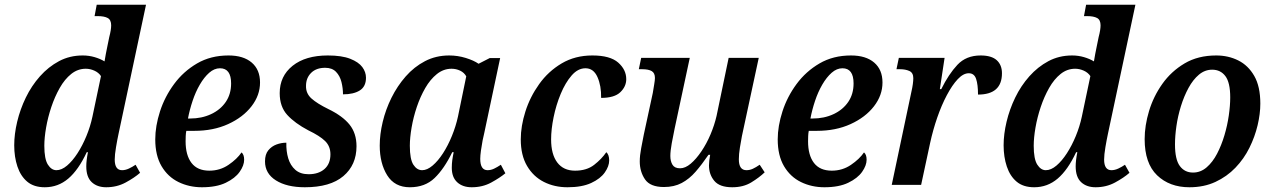

<svg xmlns="http://www.w3.org/2000/svg" viewBox="-20 -780 5370 810"><path d="M169 10Q123 10 95 -13.5Q67 -37 53.5 -77.5Q40 -118 40 -167Q40 -214 52.5 -266.5Q65 -319 89 -368.5Q113 -418 148.5 -458Q184 -498 229 -522Q274 -546 329 -546Q355 -546 379 -539Q403 -532 421 -521Q423 -534 426.5 -552.5Q430 -571 432 -580L441 -624Q445 -639 447 -651.5Q449 -664 449 -673Q449 -696 434.5 -704Q420 -712 392 -712H379L388 -760H596L480 -215Q475 -192 469.5 -159.5Q464 -127 464 -107Q464 -62 495 -62Q509 -62 524 -69Q539 -76 552 -85L571 -51Q547 -30 510 -10Q473 10 428 10Q390 10 367 -11.5Q344 -33 344 -78Q344 -103 351 -138H346Q311 -63 268 -26.5Q225 10 169 10ZM218 -62Q240 -62 263 -81.5Q286 -101 307 -133.5Q328 -166 344.5 -206Q361 -246 370 -288L406 -459Q396 -474 378 -482Q360 -490 342 -490Q308 -490 280.5 -468Q253 -446 232 -409Q211 -372 196.5 -328.5Q182 -285 174.5 -242Q167 -199 167 -165Q167 -109 182 -85.5Q197 -62 218 -62Z M832 10Q778 10 733 -12Q688 -34 661.5 -79Q635 -124 635 -192Q635 -248 655 -310Q675 -372 714.5 -425.5Q754 -479 811.5 -512.5Q869 -546 944 -546Q1007 -546 1042 -516Q1077 -486 1077 -432Q1077 -378 1041 -331.5Q1005 -285 942.5 -256.5Q880 -228 800 -228H766Q764 -218 763.5 -206Q763 -194 763 -184Q763 -125 788 -92.5Q813 -60 863 -60Q908 -60 944 -84.5Q980 -109 999 -137Q1010 -128 1010 -106Q1010 -82 991 -55Q972 -28 932.5 -9Q893 10 832 10ZM782 -280Q831 -280 870.5 -298.5Q910 -317 932.5 -350Q955 -383 955 -428Q955 -492 908 -492Q884 -492 862.5 -473Q841 -454 823 -423Q805 -392 792.5 -354.5Q780 -317 773 -280Z M1266 10Q1190 10 1144 -19Q1098 -48 1098 -99Q1098 -129 1112 -146Q1126 -163 1146.5 -170.5Q1167 -178 1188 -178Q1187 -142 1196 -112Q1205 -82 1226 -63.5Q1247 -45 1282 -45Q1324 -45 1349 -67Q1374 -89 1374 -129Q1374 -163 1351.5 -185Q1329 -207 1281 -230Q1224 -260 1192 -295Q1160 -330 1160 -387Q1160 -459 1214.5 -502.5Q1269 -546 1363 -546Q1422 -546 1457.5 -532Q1493 -518 1508.5 -497Q1524 -476 1524 -452Q1524 -415 1498 -398.5Q1472 -382 1427 -382Q1427 -408 1420.5 -434Q1414 -460 1397.5 -477Q1381 -494 1352 -494Q1314 -494 1292.5 -472.5Q1271 -451 1271 -418Q1270 -386 1294 -364.5Q1318 -343 1365 -320Q1425 -291 1454.5 -254.5Q1484 -218 1484 -163Q1484 -84 1428.5 -37Q1373 10 1266 10Z M1709 10Q1645 10 1613.5 -40.5Q1582 -91 1582 -166Q1582 -213 1594.5 -265.5Q1607 -318 1631.5 -367.5Q1656 -417 1691.5 -457.5Q1727 -498 1773 -522Q1819 -546 1875 -546Q1911 -546 1945 -535.5Q1979 -525 1999 -511L2046 -535H2090L2023 -219Q2020 -208 2016 -187.5Q2012 -167 2009 -145Q2006 -123 2006 -110Q2006 -62 2037 -62Q2051 -62 2064.5 -68.5Q2078 -75 2093 -85L2112 -49Q2089 -30 2052.5 -10Q2016 10 1970 10Q1932 10 1909 -11Q1886 -32 1886 -72Q1886 -89 1888 -104Q1890 -119 1894 -138H1888Q1854 -68 1813.5 -29Q1773 10 1709 10ZM1761 -62Q1782 -62 1805 -81.5Q1828 -101 1849 -133.5Q1870 -166 1886.5 -206.5Q1903 -247 1912 -288L1947 -458Q1938 -474 1921 -482Q1904 -490 1885 -490Q1851 -490 1823 -467.5Q1795 -445 1774 -408.5Q1753 -372 1738.5 -329Q1724 -286 1716.5 -242.5Q1709 -199 1709 -165Q1709 -108 1724 -85Q1739 -62 1761 -62Z M2374 10Q2319 10 2274.5 -12.5Q2230 -35 2203.5 -80Q2177 -125 2177 -192Q2177 -248 2196.5 -309.5Q2216 -371 2254.5 -425Q2293 -479 2349.5 -512.5Q2406 -546 2479 -546Q2554 -546 2588 -516Q2622 -486 2622 -446Q2622 -415 2597 -391Q2572 -367 2516 -367Q2517 -418 2500.5 -455Q2484 -492 2450 -492Q2418 -492 2391.5 -461.5Q2365 -431 2345.5 -384Q2326 -337 2315.5 -285.5Q2305 -234 2305 -192Q2305 -129 2331 -94.5Q2357 -60 2406 -60Q2455 -60 2486.5 -84.5Q2518 -109 2538 -138Q2550 -127 2550 -103Q2550 -79 2531.5 -52.5Q2513 -26 2474 -8Q2435 10 2374 10Z M3069 10Q3016 10 2993.5 -17Q2971 -44 2971 -82Q2971 -100 2976 -127H2969Q2941 -86 2914.5 -55.5Q2888 -25 2856 -8Q2824 9 2781 9Q2723 9 2701 -23.5Q2679 -56 2679 -99Q2679 -124 2685 -155Q2691 -186 2696 -212L2734 -388Q2737 -407 2740 -424.5Q2743 -442 2743 -451Q2743 -472 2729.5 -480Q2716 -488 2689 -488H2675L2685 -536H2890L2826 -237Q2820 -209 2814 -176Q2808 -143 2808 -122Q2808 -100 2817 -85Q2826 -70 2849 -70Q2871 -70 2894 -89.5Q2917 -109 2939 -141.5Q2961 -174 2977.5 -213Q2994 -252 3003 -291L3054 -536H3181L3110 -206Q3106 -186 3101.5 -157.5Q3097 -129 3097 -108Q3097 -62 3129 -62Q3143 -62 3156 -68Q3169 -74 3185 -85L3206 -53Q3183 -31 3149.5 -10.5Q3116 10 3069 10Z M3458 10Q3404 10 3359 -12Q3314 -34 3287.5 -79Q3261 -124 3261 -192Q3261 -248 3281 -310Q3301 -372 3340.5 -425.5Q3380 -479 3437.5 -512.5Q3495 -546 3570 -546Q3633 -546 3668 -516Q3703 -486 3703 -432Q3703 -378 3667 -331.5Q3631 -285 3568.5 -256.5Q3506 -228 3426 -228H3392Q3390 -218 3389.5 -206Q3389 -194 3389 -184Q3389 -125 3414 -92.5Q3439 -60 3489 -60Q3534 -60 3570 -84.5Q3606 -109 3625 -137Q3636 -128 3636 -106Q3636 -82 3617 -55Q3598 -28 3558.5 -9Q3519 10 3458 10ZM3408 -280Q3457 -280 3496.5 -298.5Q3536 -317 3558.5 -350Q3581 -383 3581 -428Q3581 -492 3534 -492Q3510 -492 3488.5 -473Q3467 -454 3449 -423Q3431 -392 3418.5 -354.5Q3406 -317 3399 -280Z M3825 -393Q3829 -410 3831 -425Q3833 -440 3833 -450Q3833 -473 3816.5 -480.5Q3800 -488 3777 -488H3762L3772 -536H3965L3945 -404H3951Q3982 -467 4019 -506.5Q4056 -546 4117 -546Q4163 -546 4185 -526Q4207 -506 4207 -471Q4207 -381 4106 -381Q4106 -423 4098 -447Q4090 -471 4067 -471Q4044 -471 4020.5 -446Q3997 -421 3974.5 -378.5Q3952 -336 3934 -284Q3916 -232 3904 -177L3866 0H3742Z M4343 10Q4297 10 4269 -13.5Q4241 -37 4227.5 -77.5Q4214 -118 4214 -167Q4214 -214 4226.5 -266.5Q4239 -319 4263 -368.5Q4287 -418 4322.5 -458Q4358 -498 4403 -522Q4448 -546 4503 -546Q4529 -546 4553 -539Q4577 -532 4595 -521Q4597 -534 4600.5 -552.5Q4604 -571 4606 -580L4615 -624Q4619 -639 4621 -651.5Q4623 -664 4623 -673Q4623 -696 4608.5 -704Q4594 -712 4566 -712H4553L4562 -760H4770L4654 -215Q4649 -192 4643.5 -159.5Q4638 -127 4638 -107Q4638 -62 4669 -62Q4683 -62 4698 -69Q4713 -76 4726 -85L4745 -51Q4721 -30 4684 -10Q4647 10 4602 10Q4564 10 4541 -11.5Q4518 -33 4518 -78Q4518 -103 4525 -138H4520Q4485 -63 4442 -26.5Q4399 10 4343 10ZM4392 -62Q4414 -62 4437 -81.5Q4460 -101 4481 -133.5Q4502 -166 4518.5 -206Q4535 -246 4544 -288L4580 -459Q4570 -474 4552 -482Q4534 -490 4516 -490Q4482 -490 4454.5 -468Q4427 -446 4406 -409Q4385 -372 4370.5 -328.5Q4356 -285 4348.5 -242Q4341 -199 4341 -165Q4341 -109 4356 -85.5Q4371 -62 4392 -62Z M4998 10Q4914 10 4861.5 -40.5Q4809 -91 4809 -193Q4809 -250 4827.5 -311.5Q4846 -373 4883.5 -426Q4921 -479 4977.5 -512.5Q5034 -546 5111 -546Q5162 -546 5204 -525Q5246 -504 5271.5 -459.5Q5297 -415 5297 -343Q5297 -300 5285.5 -251.5Q5274 -203 5251 -156.5Q5228 -110 5192 -72.5Q5156 -35 5107.5 -12.5Q5059 10 4998 10ZM5013 -52Q5045 -52 5070.5 -74Q5096 -96 5114.5 -131.5Q5133 -167 5145.5 -209Q5158 -251 5164 -293Q5170 -335 5170 -369Q5170 -432 5149.5 -459Q5129 -486 5094 -486Q5063 -486 5038 -465Q5013 -444 4994 -409Q4975 -374 4962 -332Q4949 -290 4943 -248Q4937 -206 4937 -171Q4937 -107 4957.5 -79.5Q4978 -52 5013 -52Z"/></svg>

Font: Noto Serif SemiCondensed SemiBold
Style: Italic
Weight: 600
Width: 4
Italic angle: -12°
Designer: Monotype Design Team
Foundry: Monotype Imaging Inc.
Version: Version 2.014; ttfautohint (v1.8.4.7-5d5b)